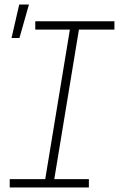

<svg xmlns="http://www.w3.org/2000/svg" viewBox="-20 -829 540 849"><path d="M373 0H23V-37H180L289 -698H136V-735H486V-698H329L220 -37H373ZM31 -661 65 -809H108L66 -661Z"/></svg>

Font: Iosevka Extralight Oblique
Style: Regular
Weight: 200
Italic angle: -9°
Monospace: yes
Designer: Belleve Invis
Foundry: Belleve Invis
Version: Version 32.5.0; ttfautohint (v1.8.4)